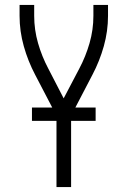

<svg xmlns="http://www.w3.org/2000/svg" viewBox="-20 -755 515 775"><path d="M208 0V-288L122 -453Q93 -508 76 -568.5Q59 -629 59 -691V-735H118V-691Q118 -635 133.5 -581Q149 -527 175 -478L237 -358L300 -478Q326 -527 341.5 -581Q357 -635 357 -691V-735H416V-691Q416 -629 399 -568.5Q382 -508 353 -453L267 -288V0ZM109 -267V-321H366V-267Z"/></svg>

Font: Iosevka QP Light
Style: Regular
Weight: 300
Designer: Belleve Invis
Foundry: Belleve Invis
Version: Version 20.0.0; ttfautohint (v1.8.4)